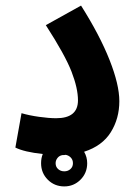

<svg xmlns="http://www.w3.org/2000/svg" viewBox="-20 -549 482 687"><path d="M281 -6Q292 13 292 35Q292 70 268 94Q244 118 210 118Q175 118 151 94Q127 70 127 35Q127 17 133 2Q67 -5 35 -21L57 -144Q84 -136 119.5 -131Q155 -126 181 -126Q259 -126 259 -190Q259 -233 236 -292.5Q213 -352 144 -459L270 -529Q337 -423 372 -334.5Q407 -246 407 -187Q407 -125 376.5 -76Q346 -27 281 -6ZM215 5Q211 6 203 6Q192 8 185.5 16.5Q179 25 179 35Q179 48 188 56Q197 64 210 64Q223 64 232 56Q241 48 241 35Q241 23 233.5 15Q226 7 215 5Z"/></svg>

Font: Noto Sans Arabic Cond
Style: Bold
Weight: 700
Width: 3
Designer: Nadine Chahine
Foundry: Monotype Imaging Inc.
Version: Version 1.001